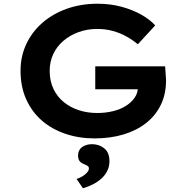

<svg xmlns="http://www.w3.org/2000/svg" viewBox="-20 -731 994 1028"><path d="M486 10Q402 10 329 -15Q256 -40 203 -86.5Q150 -133 120 -200Q90 -267 90 -352Q90 -429 120.5 -494.5Q151 -560 206.5 -608.5Q262 -657 337.5 -684Q413 -711 502 -711Q571 -711 630 -695Q689 -679 735.5 -653Q782 -627 811 -595L718 -494Q689 -518 655.5 -536.5Q622 -555 583 -565.5Q544 -576 501 -576Q447 -576 400.5 -559Q354 -542 319 -512Q284 -482 265 -441Q246 -400 246 -352Q246 -297 266.5 -254.5Q287 -212 322.5 -183.5Q358 -155 403.5 -140.5Q449 -126 501 -126Q546 -126 586 -136Q626 -146 655.5 -165Q685 -184 702 -209.5Q719 -235 718 -265L717 -285L738 -253H490V-376H864Q865 -363 866 -348Q867 -333 868 -320Q869 -307 869 -301Q869 -227 841 -169.5Q813 -112 762 -72Q711 -32 641 -11Q571 10 486 10ZM424 277 390 227Q404 223 419 214.5Q434 206 445 194Q456 182 456 171Q456 162 450 158Q444 154 433 149Q416 143 407 132.5Q398 122 398 101Q398 72 419.5 56.5Q441 41 473 41Q511 41 538.5 63.5Q566 86 566 132Q566 160 554.5 183.5Q543 207 523 225Q503 243 477.5 256Q452 269 424 277Z"/></svg>

Font: Lexend Giga SemiBold
Style: Regular
Weight: 600
Designer: Bonnie Shaver-Troup, Thomas Jockin
Foundry: Lexend
Version: Version 1.007